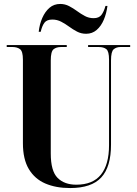

<svg xmlns="http://www.w3.org/2000/svg" viewBox="-20 -942 693 972"><path d="M335 10Q263 10 209.5 -13Q156 -36 126 -86Q96 -136 96 -217V-640Q96 -682 81.5 -693Q67 -704 43 -704H14V-714H318V-704H289Q265 -704 251 -692.5Q237 -681 237 -636V-165Q237 -76 271.5 -41.5Q306 -7 366 -7Q450 -7 491 -58Q532 -109 532 -207V-640Q532 -682 518.5 -693Q505 -704 480 -704H426V-714H639V-704H590Q569 -704 555.5 -692.5Q542 -681 542 -636V-210Q542 -97 492.5 -43.5Q443 10 335 10ZM416 -771Q391 -771 370 -782Q349 -793 330 -807Q311 -821 290 -832Q269 -843 245 -843Q217 -843 205 -827Q193 -811 186 -781H176Q180 -819 194 -851Q208 -883 230.5 -902.5Q253 -922 285 -922Q309 -922 330 -911Q351 -900 370 -886Q389 -872 409.5 -861Q430 -850 454 -850Q481 -850 493.5 -866.5Q506 -883 514 -912H524Q519 -874 505.5 -842Q492 -810 469.5 -790.5Q447 -771 416 -771Z"/></svg>

Font: Noto Serif Display Condensed
Style: Bold
Weight: 700
Width: 3
Designer: Monotype Design Team
Foundry: Monotype Imaging Inc.
Version: Version 2.009